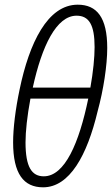

<svg xmlns="http://www.w3.org/2000/svg" viewBox="-20 -789 478 820"><path d="M36 -181C36 -47 81 11 164 11C277 11 352 -125 397 -314C422 -405 438 -511 438 -584C438 -714 394 -769 312 -769C183 -769 105 -605 64 -408C46 -323 36 -241 36 -181ZM120 -415C159 -593 221 -722 307 -722C360 -722 384 -683 384 -588C384 -544 378 -482 366 -415ZM89 -181C89 -227 96 -293 110 -368H357C318 -179 257 -36 167 -36C116 -36 89 -75 89 -181Z"/></svg>

Font: Noto Sans Condensed Light
Style: Italic
Weight: 300
Width: 3
Italic angle: -12°
Designer: Monotype Design Team
Foundry: Monotype Imaging Inc.
Version: Version 2.013